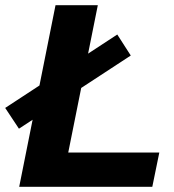

<svg xmlns="http://www.w3.org/2000/svg" viewBox="-32 -720 670 740"><path d="M42 0 182 -700H345L231 -132H582L555 0ZM41 -224 -12 -304 420 -587 472 -506Z"/></svg>

Font: MOST Montserrat
Style: Bold Italic
Weight: 700
Italic angle: -11.3°
Designer: Julieta Ulanovsky
Foundry: Julieta Ulanovsky
Version: Version 8.000;March 11, 2024;FontCreator 15.0.0.2926 64-bit